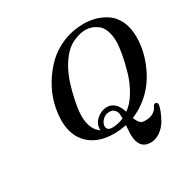

<svg xmlns="http://www.w3.org/2000/svg" viewBox="-195 -891 1255 1268"><g transform="rotate(-30 432.5 -257.0)"><path d="M159.2 -226.1Q159.2 -289.1 177.5 -356Q195.8 -422.9 233.9 -485.8Q272 -548.8 323.5 -598.4Q375 -647.9 448 -678Q521 -708 604 -708Q649.9 -708 692.4 -696.5Q734.9 -685.1 775.4 -658.4Q815.9 -631.8 840.6 -580.3Q865.2 -528.8 865.2 -457Q865.2 -349.1 813.7 -238Q762.2 -127 669.9 -59.1Q625 -25.9 576.2 -6.8Q587.4 22.9 600.1 36.4Q612.8 49.8 639.2 49.8Q702.1 49.8 728 9.8Q730 7.8 733.9 -1Q737.8 -9.8 742.2 -13.2Q749 -18.1 756.6 -16.6Q764.2 -15.1 768.1 -6.8Q769 -5.9 769 -1Q769 15.1 757.6 45.7Q746.1 76.2 726.6 110.1Q707 144 672.6 168.9Q638.2 193.8 599.1 193.8Q509.3 193.8 508.8 78.1Q508.8 64.9 511 42Q513.2 19 513.2 12.2Q459 22 420.9 22Q297.9 22 228.5 -43.9Q159.2 -109.9 159.2 -226.1ZM289.1 -186Q289.1 -84 351.1 -42Q351.1 -43.9 350.6 -45.9Q350.1 -47.9 350.1 -49.8Q350.1 -93.8 385.5 -124.3Q420.9 -154.8 461.9 -154.8Q530.8 -154.8 559.1 -64Q604 -93.8 640.4 -155.3Q676.8 -216.8 695.8 -283.9Q714.8 -351.1 724.9 -407Q734.9 -462.9 734.9 -498Q734.9 -546.9 721.4 -582.5Q708 -618.2 685.1 -635Q662.1 -651.9 640.1 -659.4Q618.2 -667 594.2 -667Q551.3 -667 497.6 -642.1Q443.8 -617.2 397 -548.8Q348.1 -478 318.6 -364Q289.1 -250 289.1 -186ZM387.2 -51.8Q387.2 -18.6 429.7 -18.6Q429.7 -18.6 430.2 -18.6Q473.1 -19 516.1 -38.1Q516.1 -62 513.7 -76.9Q511.2 -91.8 498 -105.5Q484.9 -119.1 461.9 -119.1Q429.7 -119.1 408.4 -96.9Q387.2 -74.7 387.2 -51.8Z"/></g></svg>

Font: CMU Serif
Style: BoldItalic
Weight: 700
Italic angle: -14.04°
Version: Version 0.7.0